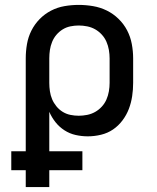

<svg xmlns="http://www.w3.org/2000/svg" viewBox="-20 -548 640 783"><path d="M85 215V146H26V69H85V-310Q85 -339 90 -368Q95 -397 108 -423Q121 -449 141.5 -470Q162 -491 188 -504.5Q214 -518 243 -523Q272 -528 301 -528Q330 -528 359.5 -523Q389 -518 415.5 -505Q442 -492 463.5 -471Q485 -450 498.5 -424Q512 -398 517.5 -368.5Q523 -339 523 -310V-210Q523 -183 519 -156Q515 -129 505.5 -104Q496 -79 479.5 -57Q463 -35 441 -20Q419 -5 392 1.5Q365 8 338 8Q313 8 288.5 2.5Q264 -3 243 -16.5Q222 -30 206.5 -49.5Q191 -69 181 -92V69H316V146H181V215ZM301 -76Q318 -76 335.5 -79.5Q353 -83 368 -91.5Q383 -100 395 -113Q407 -126 414 -142Q421 -158 424 -175.5Q427 -193 427 -210V-310Q427 -327 424 -344.5Q421 -362 414 -378Q407 -394 395 -407Q383 -420 368 -428.5Q353 -437 335.5 -440.5Q318 -444 301 -444Q284 -444 267 -440.5Q250 -437 235.5 -428Q221 -419 210 -406Q199 -393 192.5 -377Q186 -361 183.5 -344Q181 -327 181 -310V-210Q181 -193 183.5 -176Q186 -159 192.5 -143.5Q199 -128 210 -114.5Q221 -101 235.5 -92Q250 -83 267 -79.5Q284 -76 301 -76Z"/></svg>

Font: Iosevka SS04 Medium Extended
Style: Regular
Weight: 500
Width: 7
Monospace: yes
Designer: Belleve Invis
Foundry: Belleve Invis
Version: Version 19.0.0; ttfautohint (v1.8.4)